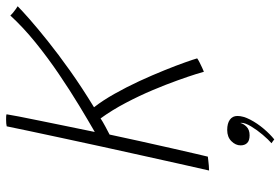

<svg xmlns="http://www.w3.org/2000/svg" viewBox="-165 -525 920 630"><g transform="rotate(-90 295.0 -210.0)"><path d="M50.5 16Q59.5 -22.5 72 -79Q84.5 -135.5 99.2 -201.5Q114 -267.5 128.8 -335.5Q143.5 -403.5 156.8 -465Q170 -526.5 180.2 -574.5Q190.5 -622.5 195.5 -648Q199 -649 205 -649.5Q211 -650 217.5 -650Q223 -650 227.8 -649.8Q232.5 -649.5 235 -648.5Q233.5 -637.5 227.8 -608.5Q222 -579.5 213.8 -538.8Q205.5 -498 196 -451.5Q186.5 -405 177 -359Q214.5 -380.5 264 -410.5Q313.5 -440.5 367 -476.8Q420.5 -513 470.5 -553.5Q520.5 -594 559 -636Q562 -632.5 568 -627.5Q574 -622.5 580.2 -618.2Q586.5 -614 589.5 -612Q575.5 -598 546.5 -572.5Q517.5 -547 475 -513Q432.5 -479 378 -440.2Q323.5 -401.5 258 -361.5Q280 -333.5 302 -294.5Q324 -255.5 343.8 -212.8Q363.5 -170 379.2 -131Q395 -92 405.2 -63Q415.5 -34 418.5 -23Q413 -19 404.5 -14.8Q396 -10.5 388 -6.8Q380 -3 374.5 -1Q374 -3.5 366.8 -27Q359.5 -50.5 346.2 -87.5Q333 -124.5 314.5 -168.5Q296 -212.5 272.5 -257.2Q249 -302 221.5 -340Q212 -333.5 194.2 -324Q176.5 -314.5 168.5 -310.5Q159 -265.5 147 -211.5Q135 -157.5 123.8 -108Q112.5 -58.5 104.8 -25.2Q97 8 96 12Q91 12.5 83 13.5Q75 14.5 66.5 15.2Q58 16 50.5 16ZM152.5 230Q150.5 228 146.5 225.2Q142.5 222.5 140 221Q152 210.5 167.8 192Q183.5 173.5 195.2 154Q207 134.5 207 122Q207 119.5 206.5 118.5Q204 129.5 194 139.2Q184 149 166 149Q148.5 149 140.8 141Q133 133 133 119.5Q133 103 146.8 89.2Q160.5 75.5 183.5 75.5Q205 75.5 217.2 84.2Q229.5 93 229.5 109Q229.5 128 217.5 151Q205.5 174 187.8 195Q170 216 152.5 230Z"/></g></svg>

Font: Grandstander Thin
Style: Italic
Weight: 100
Italic angle: -15°
Designer: Tyler Finck
Foundry: Etcetera Type Co
Version: Version 1.200